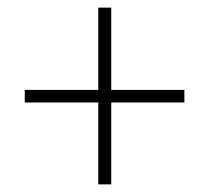

<svg xmlns="http://www.w3.org/2000/svg" viewBox="-20 -605 550 504"><path d="M272 -369H464V-336H272V-121H238V-336H45V-369H238V-585H272Z"/></svg>

Font: Noto Sans Arabic UI SmCn XLt
Style: Regular
Weight: 200
Width: 4
Designer: Monotype Design Team, Nadine Chahine and Nizar Qandah
Foundry: Monotype Imaging Inc.
Version: Version 2.010; ttfautohint (v1.8.4.7-5d5b)